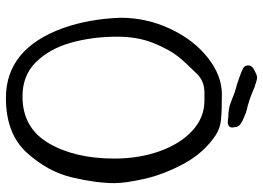

<svg xmlns="http://www.w3.org/2000/svg" viewBox="-140 -738 889 649"><g transform="rotate(90 304.5 -413.5)"><path d="M411 -755Q411 -739 392 -739Q387 -739 373 -741Q362 -740 338 -745L316 -753Q293 -763 276.5 -767Q260 -771 254 -774Q241 -778 223.5 -785Q206 -792 204 -797Q201 -803 201 -808Q201 -822 220 -830Q234 -838 242 -838Q249 -838 258.5 -834.5Q268 -831 273 -830Q301 -818 317.5 -812.5Q334 -807 359 -801Q363 -799 375 -794.5Q387 -790 397 -783.5Q407 -777 409 -768Q411 -758 411 -755ZM599 -356Q599 -294 579.5 -212Q560 -130 496 -59.5Q432 11 311 11Q145 11 75 -182Q44 -269 40 -376Q40 -464 77 -543.5Q114 -623 174.5 -671Q235 -719 299 -719Q357 -719 385.5 -716Q414 -713 437 -698Q497 -658 533.5 -590Q570 -522 584.5 -457.5Q599 -393 599 -356ZM516 -356Q516 -438 491.5 -507.5Q467 -577 422.5 -618.5Q378 -660 320 -660Q315 -660 293.5 -660Q272 -660 256 -653Q240 -646 227 -632Q194 -599 171.5 -571.5Q149 -544 126.5 -490Q104 -436 104 -365Q104 -281 124.5 -208.5Q145 -136 190 -90.5Q235 -45 306 -45Q412 -45 464 -133.5Q516 -222 516 -356Z"/></g></svg>

Font: Barrio
Style: Regular
Weight: 400
Designer: Pablo Cosgaya & Sergio Jimenez
Foundry: Pablo Cosgaya & Sergio Jimenez
Version: Version 1.005